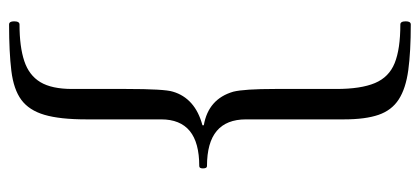

<svg xmlns="http://www.w3.org/2000/svg" viewBox="-271 -498 925 423"><g transform="rotate(-90 191.5 -286.5)"><path d="M349 156Q289 156 248.5 150.5Q208 145 184 129.5Q160 114 150 85Q140 56 140 9V-207Q140 -250 114.5 -271.5Q89 -293 37 -293Q32 -293 32 -302Q32 -310 37 -310Q89 -310 114.5 -331Q140 -352 140 -394V-559Q140 -617 150 -651Q160 -685 183 -702Q206 -719 247 -724Q288 -729 349 -729Q356 -729 356 -718Q356 -706 349 -706Q300 -706 268.5 -695.5Q237 -685 222 -660Q207 -635 207 -590V-471Q207 -429 205.5 -403Q204 -377 201 -368Q194 -344 175.5 -327.5Q157 -311 127 -303V-300Q185 -290 201 -235Q204 -223 205.5 -200Q207 -177 207 -143V-8Q207 46 220 77Q233 108 264 120.5Q295 133 349 133Q356 133 356 145Q356 156 349 156Z"/></g></svg>

Font: Junicode VF
Style: Regular
Weight: 400
Designer: Peter S. Baker
Version: Version 2.213